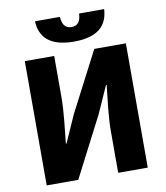

<svg xmlns="http://www.w3.org/2000/svg" viewBox="-101 -1048 979 1132"><g transform="rotate(-10 388.5 -482.5)"><path d="M86 0H275L460 -359L533 -522H537C528 -439 514 -337 514 -247V0H691V-744H502L317 -387L244 -223H240C248 -302 262 -409 262 -498V-744H86ZM393 -807C541 -807 595 -872 600 -965H450C448 -920 431 -894 393 -894C355 -894 338 -920 335 -965H186C190 -872 245 -807 393 -807Z"/></g></svg>

Font: Noto Sans Korean Black
Style: Bold
Weight: 900
Designer: Ryoko NISHIZUKA (kana & ideographs); Paul D. Hunt (Latin, Greek & Cyrillic); Wenlong ZHANG (bopomofo); Sandoll Communica
Foundry: Adobe Systems Incorporated
Version: Version 1.000;PS 1;hotconv 1.0.78;makeotf.lib2.5.61930